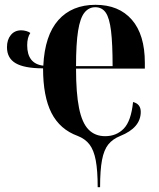

<svg xmlns="http://www.w3.org/2000/svg" viewBox="-20 -568 659 798"><path d="M386 210Q386 141 378 98.5Q370 56 352 32.5Q334 9 303 -3Q229 -30 194 -98.5Q159 -167 159 -284Q82 -284 45.5 -305Q9 -326 9 -372Q9 -403 25 -422.5Q41 -442 68 -442Q78 -442 89 -439Q100 -436 106 -431Q93 -412 93 -380Q93 -303 160 -295Q166 -421 222.5 -484.5Q279 -548 377 -548Q474 -548 528 -486Q582 -424 582 -307V-283H296Q296 -181 308.5 -119Q321 -57 348 -29.5Q375 -2 417 -2Q464 -2 494.5 -33.5Q525 -65 533 -144Q565 -136 565 -103Q565 -37 480 -3Q448 10 430 32.5Q412 55 404 97Q396 139 396 210ZM448 -293Q448 -386 441.5 -439.5Q435 -493 419.5 -515.5Q404 -538 376 -538Q349 -538 331 -515.5Q313 -493 304.5 -439.5Q296 -386 296 -293Z"/></svg>

Font: Noto Serif Display Condensed
Style: Bold
Weight: 700
Width: 3
Designer: Monotype Design Team
Foundry: Monotype Imaging Inc.
Version: Version 2.009